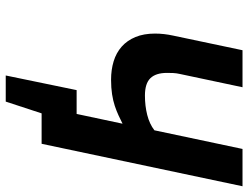

<svg xmlns="http://www.w3.org/2000/svg" viewBox="-118 -622 865 669"><g transform="rotate(90 314.5 -287.5)"><path d="M284 -700 238 -483Q235 -470 234.5 -459Q234 -448 234 -437Q234 -398 252.5 -379Q271 -360 313 -360Q349 -360 380.5 -368Q412 -376 434 -393L499 -700H629L481 0H375L334 125H243L294 -122H377L411 -282Q397 -275 382 -268Q367 -261 349 -255Q331 -249 308.5 -245.5Q286 -242 258 -242Q223 -242 193.5 -251Q164 -260 142.5 -279Q121 -298 109 -327Q97 -356 97 -395Q97 -426 104 -458L155 -700Z"/></g></svg>

Font: PT Sans
Style: Bold Italic
Weight: 700
Italic angle: -12°
Designer: A.Korolkova, O.Umpeleva, V.Yefimov
Foundry: ParaType Ltd
Version: Version 2.003W OFL